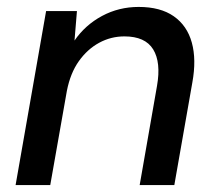

<svg xmlns="http://www.w3.org/2000/svg" viewBox="-20 -534 627 554"><path d="M25 0 113 -502H202L195 -417Q226 -462 274.5 -488Q323 -514 380 -514Q443 -514 481.5 -487Q520 -460 533.5 -411Q547 -362 535 -296L483 0H383L433 -286Q445 -354 422 -391.5Q399 -429 339 -429Q300 -429 266 -410.5Q232 -392 207.5 -357.5Q183 -323 173 -272L125 0Z"/></svg>

Font: DM Sans 16pt Medium
Style: Italic
Weight: 500
Italic angle: -10°
Version: Version 4.004;gftools[0.9.30]